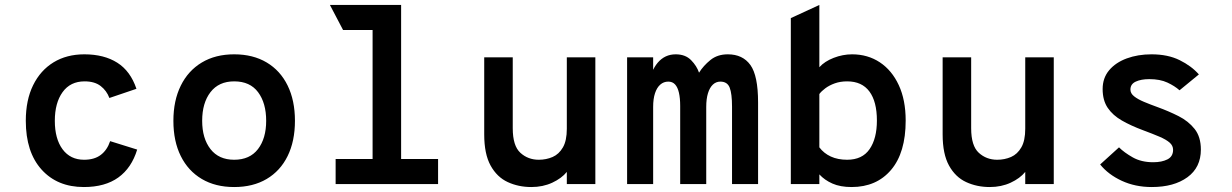

<svg xmlns="http://www.w3.org/2000/svg" viewBox="-20 -742 4968 774"><path d="M318 12Q211 12 147.5 -58.5Q84 -129 84 -255Q84 -338.5 113.5 -398.5Q143 -458.5 196 -490.8Q249 -523 320 -523Q399.5 -523 452.8 -489.2Q506 -455.5 530 -384L421 -347Q410 -376.5 385.8 -395.2Q361.5 -414 321 -414Q263.5 -414 232.2 -370.5Q201 -327 201 -255Q201 -182.5 232.2 -140.2Q263.5 -98 319 -98Q360.5 -98 386.2 -117.5Q412 -137 424 -173L533 -139Q510.5 -65 457 -26.5Q403.5 12 318 12Z M924 12Q848.5 12 793.5 -20.5Q738.5 -53 708.8 -112.8Q679 -172.5 679 -255Q679 -336.5 708.8 -396.8Q738.5 -457 793.5 -490Q848.5 -523 924 -523Q1000 -523 1055 -490.2Q1110 -457.5 1139.5 -397.2Q1169 -337 1169 -255Q1169 -173 1139.5 -113Q1110 -53 1055 -20.5Q1000 12 924 12ZM924 -98Q987 -98 1020 -141Q1053 -184 1053 -255Q1053 -326.5 1020.5 -370.2Q988 -414 924 -414Q862 -414 828.5 -370.5Q795 -327 795 -255Q795 -184 828.5 -141Q862 -98 924 -98Z M1482 0V-722H1597V0ZM1333 0V-101H1746V0ZM1363 -621 1310 -722H1597V-621Z M2122 12Q2070 12 2026.8 -8Q1983.5 -28 1957.8 -74.5Q1932 -121 1932 -200V-511H2047V-225Q2047 -154 2077.8 -126Q2108.5 -98 2152 -98Q2182 -98 2207.8 -109.2Q2233.5 -120.5 2249.2 -147.8Q2265 -175 2265 -223V-511H2380V0H2265V-49Q2244 -23 2206.2 -5.5Q2168.5 12 2122 12Z M2508 0V-511H2613V-385L2595 -395Q2602.5 -455 2631.2 -489Q2660 -523 2704 -523Q2743 -523 2766 -499.5Q2789 -476 2798 -449Q2815.5 -477 2843.8 -500Q2872 -523 2914 -523Q2974 -523 3005 -480Q3036 -437 3036 -329V0H2931V-312Q2931 -364.5 2921.5 -388.8Q2912 -413 2884 -413Q2866.5 -413 2853.8 -401Q2841 -389 2834 -366.2Q2827 -343.5 2827 -311V0H2722V-315Q2722 -346 2717 -368Q2712 -390 2701.5 -401.5Q2691 -413 2674 -413Q2655.5 -413 2641.8 -401Q2628 -389 2620.5 -366.2Q2613 -343.5 2613 -311V0Z M3413 12Q3367.5 12 3335.8 -2Q3304 -16 3283 -39V0H3168V-669L3283 -722V-471Q3304 -494.5 3340.8 -508.8Q3377.5 -523 3415 -523Q3478 -523 3526.8 -490.8Q3575.5 -458.5 3603.2 -398.8Q3631 -339 3631 -256Q3631 -126.5 3572.2 -57.2Q3513.5 12 3413 12ZM3395 -98Q3456 -98 3485.5 -140.8Q3515 -183.5 3515 -256Q3515 -332.5 3484.8 -373.2Q3454.5 -414 3395 -414Q3367.5 -414 3345.2 -406Q3323 -398 3307.2 -386.2Q3291.5 -374.5 3283 -363V-148Q3301 -124 3329.2 -111Q3357.5 -98 3395 -98Z M3970 12Q3918 12 3874.8 -8Q3831.5 -28 3805.8 -74.5Q3780 -121 3780 -200V-511H3895V-225Q3895 -154 3925.8 -126Q3956.5 -98 4000 -98Q4030 -98 4055.8 -109.2Q4081.5 -120.5 4097.2 -147.8Q4113 -175 4113 -223V-511H4228V0H4113V-49Q4092 -23 4054.2 -5.5Q4016.5 12 3970 12Z M4623 12Q4556.5 12 4502 -13.2Q4447.5 -38.5 4415 -79L4491 -148Q4512 -127 4546.5 -107.5Q4581 -88 4629 -88Q4663.5 -88 4686.2 -99.5Q4709 -111 4709 -138Q4709 -155 4695 -167.2Q4681 -179.5 4654 -191Q4627 -202.5 4588 -217Q4539.5 -235 4502.8 -256Q4466 -277 4445.5 -307.2Q4425 -337.5 4425 -383Q4425 -427.5 4451.2 -458.8Q4477.5 -490 4522.2 -506.5Q4567 -523 4622 -523Q4688 -523 4735.5 -499.5Q4783 -476 4813 -442L4735 -378Q4715.5 -395.5 4686 -409.2Q4656.5 -423 4613 -423Q4580 -423 4558.5 -413Q4537 -403 4537 -381Q4537 -365.5 4551.8 -353.8Q4566.5 -342 4591.5 -331.5Q4616.5 -321 4647 -310Q4691 -294 4730.8 -274Q4770.5 -254 4795.8 -222.2Q4821 -190.5 4821 -139Q4821 -67 4766.8 -27.5Q4712.5 12 4623 12Z"/></svg>

Font: Overpass Mono Light
Style: Regular
Weight: 300
Monospace: yes
Designer: Delve Withrington, Dave Bailey
Foundry: Delve Fonts LLC
Version: Version 4.000